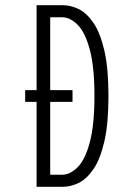

<svg xmlns="http://www.w3.org/2000/svg" viewBox="-20 -720 490 740"><path d="M121 0V-327.5H77V-372.5H121V-700H222Q252 -700 282.8 -685.2Q313.5 -670.5 339.8 -632.5Q366 -594.5 382 -526Q398 -457.5 398 -350Q398 -242.5 382 -174Q366 -105.5 339.8 -67.5Q313.5 -29.5 282.8 -14.8Q252 0 222 0ZM173.5 -46.5H218.5Q250.5 -46.5 279.2 -75.5Q308 -104.5 326 -171.2Q344 -238 344 -350Q344 -462.5 326 -529Q308 -595.5 279.2 -624.5Q250.5 -653.5 218.5 -653.5H173.5V-372.5H259.5V-327.5H173.5Z"/></svg>

Font: Trispace Condensed ExtraLight
Style: Regular
Weight: 200
Width: 3
Designer: Tyler Finck
Foundry: Etcetera Type Company
Version: Version 1.210; ttfautohint (v1.8.3)